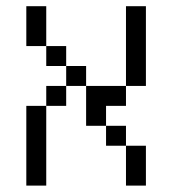

<svg xmlns="http://www.w3.org/2000/svg" viewBox="-20 -582 540 602"><path d="M62.5 -250Q62.5 -250 62.5 0H125Q125 0 125 -250ZM375 -125Q375 -125 375 0H437.5Q437.5 0 437.5 -125ZM375 -125V-187.5H312.5V-125ZM312.5 -187.5V-250H375V-312.5H250Q250 -312.5 250 -187.5ZM125 -250H187.5V-312.5H125ZM187.5 -312.5H250V-375H187.5ZM375 -312.5H437.5Q437.5 -312.5 437.5 -562.5H375Q375 -562.5 375 -312.5ZM187.5 -375V-437.5H125V-375ZM125 -437.5Q125 -437.5 125 -562.5H62.5Q62.5 -562.5 62.5 -437.5Z"/></svg>

Font: CalcUnifontExMono
Style: Regular
Weight: 500
Version: Version 15.0.06